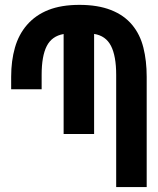

<svg xmlns="http://www.w3.org/2000/svg" viewBox="-20 -761 642 781"><path d="M452.6 -456.5Q452.6 -533.2 431.4 -574.5Q410.2 -615.7 362.8 -623V-215.8H238.8V-622.6Q190.9 -614.3 170.2 -573.7Q149.4 -533.2 149.4 -456.5V-397.9H25.4V-448.7Q25.4 -513.7 40.8 -567.4Q56.2 -621.1 89.8 -659.7Q124.5 -699.7 177 -720.5Q229.5 -741.2 303.2 -741.2Q377.9 -741.2 431.4 -720.2Q484.9 -699.2 517.6 -659.7Q549.8 -621.1 563.2 -567.4Q576.7 -513.7 576.7 -448.7V0H452.6Z"/></svg>

Font: Hack
Style: Bold
Weight: 700
Monospace: yes
Designer: Christopher Simpkins
Foundry: Christopher Simpkins
Version: Version 2.017